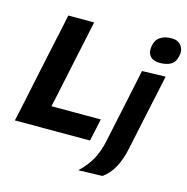

<svg xmlns="http://www.w3.org/2000/svg" viewBox="-131 -867 1161 1189"><g transform="rotate(15 450.0 -272.5)"><path d="M17 0Q29.5 -57.5 41 -111Q52 -164.5 66.5 -232.5L117.5 -473.5Q132.5 -543 144.5 -598.5Q156 -654 168.5 -713H334Q321.5 -653 309.8 -597.8Q298 -542.5 283 -473L238 -259.5Q231 -227 225 -198.5Q219 -170 213 -143.5H529.5L498.5 0ZM476 196.5Q527 149 555.8 95.8Q584.5 42.5 598.5 -27.5L638.5 -216L649 -266Q664.5 -340.5 676 -393Q687 -445.5 698 -499L848.5 -503.5Q837 -448.5 825.8 -395.2Q814.5 -342 798 -266Q782 -191 769.5 -131.8Q757 -72.5 744.5 -13Q729 59.5 701.2 110.2Q673.5 161 630 192ZM790 -576Q748.5 -576 728 -600Q714 -616.5 714 -642.5Q714 -654 716.5 -667.5Q725 -707.5 753.8 -725Q782.5 -742.5 824 -742.5Q865.5 -742.5 885.5 -715.5Q900 -696 900 -671Q900 -661 897.5 -650Q888.5 -606 860.2 -591Q832 -576 790 -576Z"/></g></svg>

Font: Heraclito
Style: Bold Italic
Weight: 700
Italic angle: -12°
Designer: Kostas Bartsokas (font) & Cristiano Sobral (main changes)
Foundry: Kostas Bartsokas (font) & Cristiano Sobral (main changes)
Version: Version 1.00;July 8, 2020;FontCreator 13.0.0.2655 64-bit